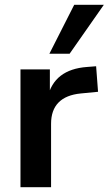

<svg xmlns="http://www.w3.org/2000/svg" viewBox="-20 -777 451 797"><path d="M65 0V-489H187V-371H177Q191 -431 232 -462.5Q273 -494 341 -499L379 -502L387 -396L315 -389Q254 -383 223 -351.5Q192 -320 192 -263V0ZM185 -554 288 -757H411L269 -554Z"/></svg>

Font: Nunito Sans 12pt ExtraLight 12pt
Style: Bold
Weight: 700
Version: Version 3.101;gftools[0.9.27]